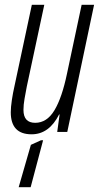

<svg xmlns="http://www.w3.org/2000/svg" viewBox="-20 -551 419 802"><path d="M227 -73H229L219 0H261L373 -531H321L260 -244Q239 -143 207.5 -90.5Q176 -38 127 -38Q78 -38 78 -92Q78 -113 82.5 -138.5Q87 -164 92 -190L165 -531H113L40 -189Q34 -163 29.5 -133Q25 -103 25 -82Q25 10 112 10Q185 10 227 -73ZM108 231 160 35H151L109 54L58 231Z"/></svg>

Font: Noto Sans Display Condensed Light
Style: Italic
Weight: 300
Width: 3
Designer: Monotype Design team
Foundry: Monotype Imaging Inc.
Version: 1.000